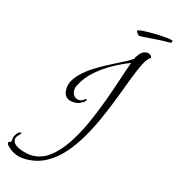

<svg xmlns="http://www.w3.org/2000/svg" viewBox="-130 -930 1055 1142"><g transform="rotate(15 397.5 -358.5)"><path d="M133 101Q100 101 71.5 90.5Q43 80 19 56Q15 52 10.5 46.5Q6 41 6 35Q6 27 12 26.5Q18 26 19 25Q25 20 25 13.5Q25 7 26 0Q28 -13 39.5 -29Q51 -45 66 -45Q66 -45 67 -44.5Q68 -44 68 -43Q68 -39 61 -32Q54 -25 47 -16Q40 -7 40 4Q40 21 54 33.5Q68 46 88.5 54Q109 62 129.5 66Q150 70 163 70Q222 70 271.5 32.5Q321 -5 363 -67.5Q405 -130 439.5 -206Q474 -282 502 -359Q530 -436 552 -503Q574 -570 590 -614Q539 -595 484.5 -564.5Q430 -534 384.5 -493.5Q339 -453 314 -402Q305 -387 305 -368Q305 -349 317 -335Q329 -321 349 -321Q364 -321 374.5 -329.5Q385 -338 390 -338Q392 -338 392 -336Q392 -326 377.5 -317Q363 -308 356 -305Q349 -303 344 -301.5Q339 -300 331 -300H324Q258 -300 258 -364Q258 -400 281 -432Q304 -464 340 -492Q376 -520 418 -543.5Q460 -567 499 -586.5Q538 -606 565 -620L601 -642Q609 -661 626 -679.5Q643 -698 666 -698Q677 -698 686.5 -691.5Q696 -685 697 -673Q677 -664 657.5 -626Q638 -588 616 -531Q594 -474 568.5 -406Q543 -338 512 -267Q481 -196 443.5 -130.5Q406 -65 360 -12.5Q314 40 257.5 70.5Q201 101 133 101ZM596 -782Q591 -782 583 -792.5Q575 -803 574 -809L576 -810Q585 -815 605 -816.5Q625 -818 646.5 -818Q668 -818 679 -818Q690 -818 709 -817Q728 -816 747.5 -814.5Q767 -813 781 -810Q795 -807 795 -803Q795 -801 792.5 -796Q790 -791 784 -791Q758 -791 732.5 -790Q707 -789 682 -787Q661 -786 640 -784Q619 -782 596 -782Z"/></g></svg>

Font: Beau Rivage
Style: Regular
Weight: 400
Designer: Robert E. Leuschke
Foundry: Robert E. Leuschke
Version: Version 1.010; ttfautohint (v1.8.3)